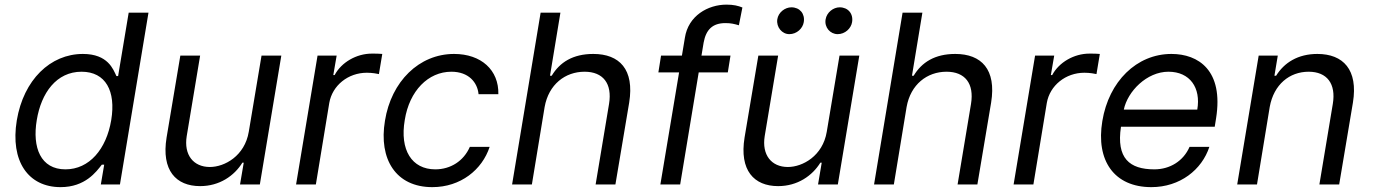

<svg xmlns="http://www.w3.org/2000/svg" viewBox="-20 -781 5813 813"><path d="M236.5 11.4C341.3 11.4 387.8 -54 411.2 -83.8H421.2L407 0H487.9L608.7 -727.3H524.9L480.1 -458.8H473C459.5 -487.2 437.5 -552.6 331 -552.6C193.2 -552.6 79.9 -443.2 51.1 -271.3C22.7 -98 99.8 11.4 236.5 11.4ZM135.7 -272.7C154.5 -387.8 219.1 -477.3 325.3 -477.3C427.9 -477.3 471.2 -394.9 451 -272.7C430.4 -149.1 358 -63.9 257.1 -63.9C152 -63.9 116.1 -156.2 135.7 -272.7Z M1033.4 -223C1016.3 -120.7 931.1 -73.9 868.6 -73.9C799 -73.9 757.8 -125 770.6 -204.5L827.4 -545.5H743.6L685.4 -198.9C662.6 -59.7 725.1 7.1 827.4 7.1C909.8 7.1 972.3 -36.9 1006.4 -92.3H1012.1L996.4 0H1080.3L1171.2 -545.5H1087.4Z M1233.7 0H1317.5L1374.3 -345.2C1387.1 -419 1453.8 -473 1533.4 -473C1556.1 -473 1578.8 -468.8 1584.5 -467.3L1598.7 -552.6C1588.8 -554 1567.5 -554 1554.7 -554C1489.3 -554 1425.4 -517 1397 -463.1H1391.3L1405.5 -545.5H1324.6Z M1810.4 11.4C1930.8 11.4 2021.7 -62.5 2053.3 -159.1H1969.5C1943.5 -99.4 1888.1 -63.9 1823.2 -63.9C1723.4 -63.9 1672.2 -146.3 1693.9 -272.7C1713.4 -396.3 1793 -477.3 1891.3 -477.3C1964.8 -477.3 2001.8 -431.8 2006.4 -382.1H2090.2C2092.7 -484.4 2017.4 -552.6 1902.7 -552.6C1754.6 -552.6 1636.7 -436.1 1610.1 -269.9C1582.7 -106.5 1656.6 11.4 1810.4 11.4Z M2286.2 -328.1C2303.3 -423.3 2372.9 -477.3 2455.3 -477.3C2533.4 -477.3 2573.2 -427.6 2558.9 -340.9L2502.1 0H2585.9L2644.2 -346.6C2666.9 -487.2 2603 -552.6 2492.2 -552.6C2405.5 -552.6 2350.1 -517 2316.1 -460.2H2308.9L2353 -727.3H2269.2L2148.4 0H2232.2Z M3073.2 -545.5H2950.3L2959.5 -600.9C2969.5 -654.8 2996.4 -683.2 3051.8 -683.2C3076 -683.2 3088.4 -679.7 3108.7 -674L3123.6 -749.3C3105.8 -756.4 3086.6 -761.4 3056.1 -761.4C2978 -761.4 2894.2 -714.5 2880 -620.7L2867.5 -545.5H2779.1L2767.8 -474.4H2855.5L2776.3 0H2860.1L2938.6 -474.4H3061.8Z M3480.8 -223C3463.8 -120.7 3378.6 -73.9 3316.1 -73.9C3246.4 -73.9 3205.3 -125 3218 -204.5L3274.9 -545.5H3191.1L3132.8 -198.9C3110.1 -59.7 3172.6 7.1 3274.9 7.1C3357.2 7.1 3419.7 -36.9 3453.8 -92.3H3459.5L3443.9 0H3527.7L3618.6 -545.5H3534.8ZM3271.3 -698.9C3266.7 -666.2 3291.2 -636.4 3322.4 -636.4C3353.7 -636.4 3379.3 -660.5 3383.5 -687.5C3389.2 -723 3366.5 -750 3331 -750C3304 -750 3275.6 -728.7 3271.3 -698.9ZM3475.9 -698.9C3470.2 -664.8 3495.7 -636.4 3527 -636.4C3558.2 -636.4 3583.8 -660.5 3588.1 -687.5C3593.8 -723 3571 -750 3535.5 -750C3508.5 -750 3480.8 -728.7 3475.9 -698.9Z M3818.9 -328.1C3835.9 -423.3 3905.5 -477.3 3987.9 -477.3C4066.1 -477.3 4105.8 -427.6 4091.6 -340.9L4034.8 0H4118.6L4176.8 -346.6C4199.6 -487.2 4135.7 -552.6 4024.9 -552.6C3938.2 -552.6 3882.8 -517 3848.7 -460.2H3841.6L3885.7 -727.3H3801.8L3681.1 0H3764.9Z M4272 0H4355.8L4412.6 -345.2C4425.4 -419 4492.2 -473 4571.7 -473C4594.5 -473 4617.2 -468.8 4622.9 -467.3L4637.1 -552.6C4627.1 -554 4605.8 -554 4593 -554C4527.7 -554 4463.8 -517 4435.4 -463.1H4429.7L4443.9 -545.5H4362.9Z M4855.1 11.4C4976.9 11.4 5069.2 -62.5 5100.9 -159.1H5017C4991.1 -99.4 4934.3 -63.9 4867.9 -63.9C4762.8 -63.9 4706.3 -110.8 4726.6 -244.3H5123.6L5129.3 -279.8C5161.9 -483.3 5054.3 -552.6 4940.3 -552.6C4793 -552.6 4675.1 -436.1 4647.7 -268.5C4619.7 -100.9 4697.8 11.4 4855.1 11.4ZM4738.6 -316.8C4754.6 -394.2 4835.9 -477.3 4927.6 -477.3C5018.8 -477.3 5065.7 -409.1 5049.7 -316.8Z M5356.5 -328.1C5373.6 -423.3 5440.3 -477.3 5521.3 -477.3C5599.4 -477.3 5637.8 -426.1 5623.6 -340.9L5566.8 0H5650.6L5708.8 -346.6C5731.5 -485.8 5667.6 -552.6 5558.2 -552.6C5475.9 -552.6 5417.6 -515.6 5383.5 -460.2H5376.4L5390.6 -545.5H5309.7L5218.8 0H5302.6Z"/></svg>

Font: Margiela Sans
Style: Italic
Weight: 400
Italic angle: -9.39999°
Designer: Stefan Endress, Andreas Faust
Version: Version 1.100;FEAKit 1.0